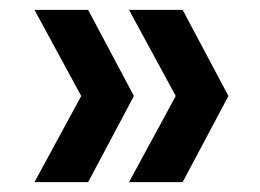

<svg xmlns="http://www.w3.org/2000/svg" viewBox="-20 -490 529 390"><path d="M145 -295 50 -470H159L252 -295L159 -120H50ZM337 -295 242 -470H351L444 -295L351 -120H242Z"/></svg>

Font: Fz Poppins Med
Style: Regular
Weight: 500
Designer: Ninad Kale (Devanagari), Jonny Pinhorn (Latin)
Foundry: Indian Type Foundry
Version: Vit hóa bi Vntype.Com & FontZin.Com